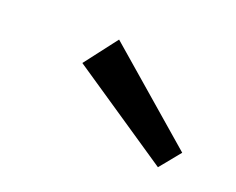

<svg xmlns="http://www.w3.org/2000/svg" viewBox="-48 -797 410 333"><g transform="rotate(20 157.0 -630.5)"><path d="M125 -723 295 -576 264 -538 79 -663Z"/></g></svg>

Font: Exo 2
Style: Italic
Weight: 400
Italic angle: -8°
Designer: Natanael Gama
Foundry: Natanael Gama
Version: Version 2.010